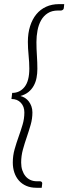

<svg xmlns="http://www.w3.org/2000/svg" viewBox="-20 -778 331 930"><path d="M98 -233.5Q98 -262 81 -280.2Q64 -298.5 35.5 -298.5L39 -328Q76 -328 99 -357Q122 -386 122 -445.5Q122 -475.5 118.5 -510.2Q115 -545 115 -575Q115 -617.5 125.8 -651.2Q136.5 -685 156 -708.8Q175.5 -732.5 203.2 -745.2Q231 -758 265.5 -758H291L289 -738Q288 -732.5 283.5 -729.8Q279 -727 275 -727H260.5Q231.5 -727 211.5 -714.2Q191.5 -701.5 179.2 -680Q167 -658.5 161.8 -631Q156.5 -603.5 156.5 -574.5Q156.5 -541.5 158.8 -508.5Q161 -475.5 161 -444.5Q161 -422 157 -401Q153 -380 143.2 -362.5Q133.5 -345 117.8 -332.2Q102 -319.5 79 -313Q91 -310 101.5 -303.2Q112 -296.5 119.8 -286.2Q127.5 -276 132.2 -262.8Q137 -249.5 137 -233.5Q137 -203 128.5 -173.5Q120 -144 109.8 -114.2Q99.5 -84.5 91 -53.8Q82.5 -23 82.5 9.5Q82.5 30 88 46.5Q93.5 63 103.2 75Q113 87 127 93.5Q141 100 158.5 100H174Q177.5 100 181 102.5Q184.5 105 184.5 110V110.5Q184.5 111 184.2 113.2Q184 115.5 183.5 119.8Q183 124 182 131.5H156.5Q128.5 131.5 107.2 122.2Q86 113 71.5 96.5Q57 80 49.5 57.8Q42 35.5 42 9.5Q42 -24.5 50.8 -55.2Q59.5 -86 70 -115.2Q80.5 -144.5 89.2 -173.5Q98 -202.5 98 -233.5Z"/></svg>

Font: Lato TR Light
Style: Italic
Weight: 300
Italic angle: -12°
Designer: Lukasz Dziedzic
Foundry: Lukasz Dziedzic
Version: Version 1.104 2013